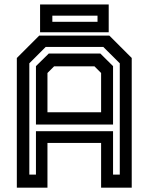

<svg xmlns="http://www.w3.org/2000/svg" viewBox="-20 -864 684 884"><path d="M57.5 0V-597L160.5 -700H483.5L586.5 -597V0H445.5V-206H198.5V0ZM115 -60H145.5V-260H500.5V-60H531.5V-572.5L455.5 -648H190.5L115 -572.5ZM198.5 -347H445.5V-528L415 -558.5H229L198.5 -528ZM145.5 -290.5V-559.5L204.5 -617.5H442L500.5 -559.5V-290.5ZM164.5 -715.5V-843.5H480.5V-715.5ZM221 -763.5H429V-792H221Z"/></svg>

Font: Tourney SemiBold
Style: Regular
Weight: 600
Version: Version 1.015